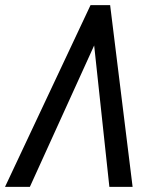

<svg xmlns="http://www.w3.org/2000/svg" viewBox="-46 -731 626 751"><path d="M322.3 -553.2 70.8 0H-26.4L308.1 -710.9H384.8L472.7 0H381.8Z"/></svg>

Font: MAUL Condensed Italic
Style: Condenced Regular Italic
Weight: 400
Italic angle: -12°
Designer: MAUL
Version: Version 1.0; 2020; ttfautohint (v1.8.3)